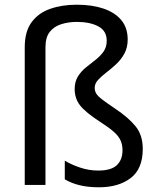

<svg xmlns="http://www.w3.org/2000/svg" viewBox="-20 -785 671 815"><path d="M522 -617Q522 -583 508 -557.5Q494 -532 473 -512.5Q452 -493 431 -477Q410 -461 396 -445.5Q382 -430 382 -412Q382 -399 388.5 -388Q395 -377 414 -362.5Q433 -348 470 -323Q524 -287 555 -249.5Q586 -212 586 -153Q586 -68 534.5 -29Q483 10 400 10Q353 10 317 1Q281 -8 255 -24V-103Q281 -87 319 -74Q357 -61 397 -61Q452 -61 476 -84Q500 -107 500 -147Q500 -171 491.5 -189.5Q483 -208 462.5 -226Q442 -244 406 -267Q343 -308 320 -337.5Q297 -367 297 -407Q297 -438 310.5 -460Q324 -482 344.5 -498.5Q365 -515 385.5 -531Q406 -547 419.5 -566Q433 -585 433 -612Q433 -654 397.5 -673Q362 -692 306 -692Q271 -692 240.5 -682.5Q210 -673 191.5 -650Q173 -627 173 -584V0H85V-584Q85 -651 114 -690.5Q143 -730 193 -747.5Q243 -765 306 -765Q371 -765 419.5 -748.5Q468 -732 495 -699.5Q522 -667 522 -617Z"/></svg>

Font: Noto Naskh Arabic
Style: Regular
Weight: 400
Designer: Monotype Design Team, David Williams, Mohamad Dakak and Nizar Qandah
Foundry: Monotype Imaging Inc.
Version: Version 2.013